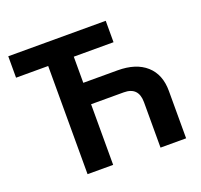

<svg xmlns="http://www.w3.org/2000/svg" viewBox="-124 -854 1043 994"><g transform="rotate(-20 397.5 -357.0)"><path d="M555 -714H18V-596H195V0H336V-334H516Q597 -334 597 -250V0H738V-261Q738 -352 682 -402Q626 -452 525 -452H336V-596H555Z"/></g></svg>

Font: Noto Sans UI
Style: Bold
Weight: 700
Designer: Monotype Design Team
Foundry: Monotype Imaging Inc.
Version: Version 1.901